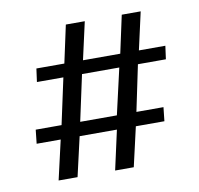

<svg xmlns="http://www.w3.org/2000/svg" viewBox="-62 -564 651 629"><g transform="rotate(-10 263.0 -249.5)"><path d="M114 -131H34L39 -177H125L158 -330H70L76 -374H169L196 -499H259L231 -374H355L382 -499H445L417 -374H505L499 -330H406L374 -177H464L459 -131H364L334 0H272L301 -131H177L147 0H84ZM309 -177 344 -330H220L187 -177Z"/></g></svg>

Font: Yrsa
Style: Italic
Weight: 400
Italic angle: -7.10001°
Designer: Anna Giedrys (Yrsa+Rasa design), David Brezina (Yrsa art-direction, Rasa art-direction, design)
Foundry: Rosetta Type Foundry
Version: Version 2.004